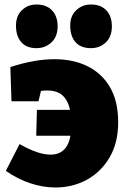

<svg xmlns="http://www.w3.org/2000/svg" viewBox="-20 -818 556 853"><path d="M6 -59 67 -178Q149 -131 204 -131Q278 -131 293 -215H141L144 -330H291Q282 -372 258 -394Q234 -416 188 -416Q176 -416 162 -414L151 -368H31L26 -520Q133 -555 221 -555Q306 -555 369.5 -523.5Q433 -492 469 -430Q505 -368 505 -275Q505 -183 466.5 -118Q428 -53 365 -19Q302 15 226 15Q172 15 115.5 -3.5Q59 -22 6 -59ZM384 -604Q340 -604 316.5 -629.5Q293 -655 292 -701Q291 -746 318 -772Q345 -798 384 -798Q428 -798 452.5 -772Q477 -746 477 -701Q477 -655 450 -629.5Q423 -604 384 -604ZM142 -604Q99 -604 75.5 -629.5Q52 -655 51 -701Q50 -746 76.5 -772Q103 -798 142 -798Q186 -798 211 -772Q236 -746 236 -701Q236 -655 208.5 -629.5Q181 -604 142 -604Z"/></svg>

Font: Bitter Black
Style: Regular
Weight: 900
Designer: Sol Matas, and Bitter project Authors
Foundry: Sol Matas
Version: Version 2.001